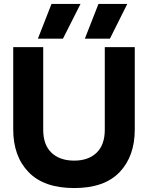

<svg xmlns="http://www.w3.org/2000/svg" viewBox="-20 -938 751 973"><path d="M241 -918H388L299 -742H172ZM479 -918H625L537 -742H410ZM47 -282V-699H199V-280Q199 -204 241 -164Q283 -124 356 -124Q428 -124 469.5 -164Q511 -204 511 -280V-699H663V-282Q663 -146 586 -65.5Q509 15 356 15Q203 15 125 -65.5Q47 -146 47 -282Z"/></svg>

Font: Prompt SemiBold
Style: Regular
Weight: 600
Designer: Katatrad Team
Foundry: CadsonDemak
Version: Version 1.000